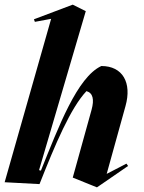

<svg xmlns="http://www.w3.org/2000/svg" viewBox="-25 -788 621 826"><path d="M392 18 401 12 526 -74 519 -84 434 -40 515 -332C543 -432 503 -504 411 -504C307 -456 227 -242 151 -54L143 -56L344 -740L288 -768L121 -705L125 -694L195 -707L-5 -4L145 4C213 -168 279 -324 347 -396C375 -388 381 -360 369 -316L288 -24Z"/></svg>

Font: Mazius Display Extra Italic
Style: Bold
Weight: 700
Italic angle: -17°
Designer: Alberto Casagrande & Collletttivo
Foundry: Collletttivo
Version: Version 2.000;Glyphs 3.2 (3217)